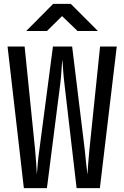

<svg xmlns="http://www.w3.org/2000/svg" viewBox="-20 -970 640 990"><path d="M103 0 19 -730H107L161 -198Q164 -166 166.5 -129.5Q169 -93 170 -70Q172 -93 175 -129.5Q178 -166 183 -198L253 -730H352L417 -198Q420 -166 424 -129.5Q428 -93 431 -70Q432 -93 435 -129.5Q438 -166 441 -198L496 -730H582L495 0H375L312 -540Q308 -573 305.5 -607.5Q303 -642 302 -663Q299 -642 297 -607.5Q295 -573 291 -540L222 0ZM115 -810 254 -950H345L485 -810H380L300 -887L222 -810Z"/></svg>

Font: JetBrainsMono NFM Medium
Style: Regular
Weight: 500
Monospace: yes
Designer: Philipp Nurullin, Konstantin Bulenkov
Foundry: JetBrains
Version: Version 2.304; ttfautohint (v1.8.4.7-5d5b);Nerd Fonts 3.3.0